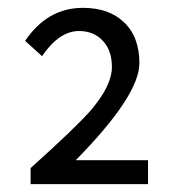

<svg xmlns="http://www.w3.org/2000/svg" viewBox="-20 -910 450 489"><path d="M58 -482Q174 -586 213 -631Q265 -693 265 -739Q265 -782 242 -806Q219 -831 181 -831Q131 -831 87 -767L44 -806Q101 -890 191 -890Q257 -890 295 -854Q335 -817 335 -749Q335 -667 173 -502H357V-441H58Z"/></svg>

Font: 思源黑体R
Style: Regular
Weight: 400
Designer: Ryoko NISHIZUKA  (kana & ideographs); Paul D. Hunt (Latin, Greek & Cyrillic); Wenlong ZHANG  (bopomofo); Sandoll Communi
Foundry: Adobe Systems Incorporated
Version: Version 1.00 June 24, 2014, initial release